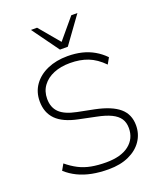

<svg xmlns="http://www.w3.org/2000/svg" viewBox="-168 -1038 955 1149"><g transform="rotate(-20 309.5 -463.5)"><path d="M323 8Q266 8 217.5 -1.5Q169 -11 129 -30.5Q89 -50 57 -79L79 -118Q114 -89 150 -70.5Q186 -52 228.5 -44Q271 -36 323 -36Q418 -36 469 -76Q520 -116 520 -183Q520 -219 503.5 -243.5Q487 -268 452 -285Q417 -302 361 -313L255 -335Q161 -354 117 -398.5Q73 -443 73 -515Q73 -575 105 -619.5Q137 -664 193 -688.5Q249 -713 321 -713Q370 -713 411.5 -703Q453 -693 488.5 -672.5Q524 -652 553 -622L531 -583Q485 -630 435 -649.5Q385 -669 321 -669Q262 -669 217 -650.5Q172 -632 146 -597Q120 -562 120 -514Q120 -459 153 -426.5Q186 -394 261 -379L367 -358Q469 -337 517.5 -295.5Q566 -254 566 -184Q566 -129 536.5 -85.5Q507 -42 452.5 -17Q398 8 323 8ZM293 -765 170 -935H209L318 -805L427 -935H466L343 -765Z"/></g></svg>

Font: Nunito Sans 10pt ExtraLight
Style: Regular
Weight: 250
Designer: Vernon Adams
Foundry: Vernon Adams
Version: Version 3.101;gftools[0.9.27]